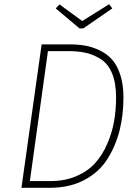

<svg xmlns="http://www.w3.org/2000/svg" viewBox="-20 -893 663 913"><path d="M499 -873 514 -853 376 -758H358L245 -853L263 -872L371 -793ZM307 -682Q350 -682 385 -676Q420 -670 455 -653Q490 -636 514 -608.5Q538 -581 552.5 -535.5Q567 -490 567 -429Q567 -346 548.5 -272.5Q530 -199 490.5 -136.5Q451 -74 381 -37Q311 0 217 0H82L178 -682ZM303 -650H208L122 -32H221Q289 -32 343.5 -55.5Q398 -79 432.5 -117.5Q467 -156 490 -209Q513 -262 522.5 -316.5Q532 -371 532 -430Q532 -498 513 -544Q494 -590 459 -612Q424 -634 387.5 -642Q351 -650 303 -650Z"/></svg>

Font: Fira Sans UltraLight
Style: Italic
Weight: 200
Italic angle: -8°
Designer: Carrois Corporate & Edenspiekermann AG
Foundry: Carrois Corporate GbR & Edenspiekermann AG
Version: Version 4.203;PS 004.203;hotconv 1.0.88;makeotf.lib2.5.64775